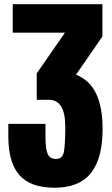

<svg xmlns="http://www.w3.org/2000/svg" viewBox="-20 -752 525 899"><path d="M235.4 127Q123 127 71 68.1Q19 9.3 19 -113.8V-171.9H192.9V-113.8Q192.9 -55.2 203.1 -31.5Q213.4 -7.8 242.7 -7.8Q272 -7.8 278.8 -39.6Q285.6 -71.3 285.6 -159.2Q285.6 -284.7 208.5 -284.7H151.9V-408.2L284.2 -599.1H39.6V-732.4H459.5V-581.1L335.9 -402.3Q400.4 -376.5 430.4 -313Q460.4 -249.5 460.4 -148.4Q460.4 -9.8 405.5 58.6Q350.6 127 235.4 127Z"/></svg>

Font: Anton
Style: Regular
Weight: 400
Designer: Vernon Adams, Tural Alisoy
Foundry: Vernon Adams
Version: Version 2.300